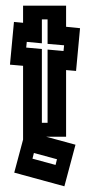

<svg xmlns="http://www.w3.org/2000/svg" viewBox="-20 -654 316 674"><path d="M206 0 30 -48 61 -164V-423L15 -427L29 -577L61 -574V-634H212V-560L261 -555L247 -405L212 -408V-174H142L245 -146ZM72 -487 127 -482V-223H147V-480L203 -475L205 -495L147 -500V-586H127V-502L74 -507ZM94 -97 175 -75 180 -95 99 -117Z"/></svg>

Font: Blaka Hollow
Style: Regular
Weight: 400
Designer: Mohamed Gaber
Foundry: Kief Type Foundry
Version: Version 1.003; ttfautohint (v1.8.4.7-5d5b)